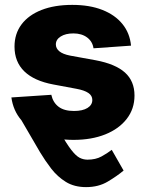

<svg xmlns="http://www.w3.org/2000/svg" viewBox="-20 -558 594 782"><path d="M157.7 -146Q197.8 -66.4 224.6 -19Q251.5 28.3 270.3 52.5Q289.1 76.7 304.2 84.5Q319.3 92.3 336.4 92.3Q369.6 92.3 393.3 79.3Q417 66.4 435.1 52.2L483.4 136.7Q456.5 159.2 418.9 181.6Q381.3 204.1 330.6 204.1Q282.7 204.1 248.3 182.9Q213.9 161.6 188.7 128.9Q163.6 96.2 143.1 62L53.2 -92.3ZM279.8 11.7Q209 11.7 154.5 -9Q100.1 -29.8 66.9 -68.6Q33.7 -107.4 26.4 -161.1L189 -171.9Q195.8 -140.6 218.5 -123.3Q241.2 -106 281.2 -106Q316.4 -106 336.2 -118.2Q356 -130.4 356 -150.9Q356 -168.5 339.8 -179.4Q323.7 -190.4 291.5 -196.3L197.3 -213.9Q119.1 -228.5 79.1 -267.3Q39.1 -306.2 39.1 -368.2Q39.1 -420.4 67.6 -458.5Q96.2 -496.6 148.9 -517.3Q201.7 -538.1 274.4 -538.1Q344.7 -538.1 396.5 -517.8Q448.2 -497.6 478.5 -460.4Q508.8 -423.3 513.7 -372.1L360.8 -361.3Q356.9 -388.7 335 -405.3Q313 -421.9 278.8 -421.9Q247.1 -421.9 227.3 -409.4Q207.5 -397 207.5 -377Q207.5 -360.8 221.7 -349.1Q235.8 -337.4 265.6 -331.5L370.1 -312.5Q450.2 -297.4 489 -262.5Q527.8 -227.5 527.8 -168.9Q527.8 -114.7 496.3 -74Q464.8 -33.2 408.9 -10.7Q353 11.7 279.8 11.7Z"/></svg>

Font: Inter 24pt ExtraBold
Style: Regular
Weight: 800
Designer: Rasmus Andersson
Foundry: rsms
Version: Version 4.001;git-66647c0bb